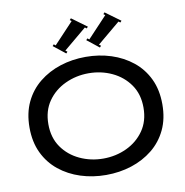

<svg xmlns="http://www.w3.org/2000/svg" viewBox="-100 -1048 1110 1153"><g transform="rotate(-10 455.0 -471.5)"><path d="M485.3 -817.5 495.5 -809 615.3 -936.5 605.1 -944.1 613.6 -953.5 705.4 -886.3 696.9 -877 686.7 -884.6 547.3 -768.2 558.4 -759.7 549.9 -750.3 476.8 -808.1ZM280.3 -817.5 290.5 -809 410.3 -936.5 400.1 -944.1 408.6 -953.5 500.4 -886.3 491.9 -877 481.7 -884.6 342.3 -768.2 353.4 -759.7 344.9 -750.3 271.8 -808.1ZM50 -350Q50 -438 82 -505Q114 -572 170.5 -617.5Q227 -663 300 -686.5Q373 -710 455 -710Q537 -710 610 -686.5Q683 -663 739.5 -617.5Q796 -572 828 -505Q860 -438 860 -350Q860 -262 828 -195Q796 -128 739.5 -82.5Q683 -37 610 -13.5Q537 10 455 10Q373 10 300 -13.5Q227 -37 170.5 -82.5Q114 -128 82 -195Q50 -262 50 -350ZM165 -350Q165 -268 205.5 -210Q246 -152 312.5 -121Q379 -90 455 -90Q532 -90 598 -121Q664 -152 704.5 -210Q745 -268 745 -350Q745 -432 704.5 -490Q664 -548 598 -579Q532 -610 455 -610Q379 -610 312.5 -579Q246 -548 205.5 -490Q165 -432 165 -350Z"/></g></svg>

Font: Copperplate CC
Style: Regular
Weight: 400
Designer: indestructible type*
Foundry: Cowboy Collective
Version: Version 1.000